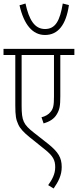

<svg xmlns="http://www.w3.org/2000/svg" viewBox="-20 -900 443 1092"><path d="M372 -871 337 -880C321 -783 296 -735 236 -735C177 -735 145 -787 125 -880L91 -870C116 -760 165 -701 236 -701C311 -701 356 -760 372 -871ZM403 -587V-622H0V-587H67V-302C67 -241 71 -220 84 -192C94 -169 116 -146 148 -120L234 -51C282 -13 294 11 294 51C294 91 276 122 254 153L285 172C312 133 331 97 331 50C331 -4 311 -35 256 -80L172 -146C114 -192 103 -212 103 -299V-587H287V-351C287 -301 283 -282 268 -264C257 -249 237 -238 216 -233L228 -198C262 -208 288 -224 303 -250C319 -277 323 -297 323 -353V-587Z"/></svg>

Font: Noto Sans ExtraCondensed ExtraLight
Style: Italic
Weight: 200
Width: 2
Italic angle: -12°
Designer: Monotype Design Team
Foundry: Monotype Imaging Inc.
Version: Version 2.013